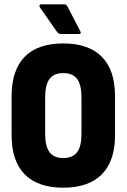

<svg xmlns="http://www.w3.org/2000/svg" viewBox="-20 -865 589 893"><path d="M274 8Q156 8 95 -54Q34 -116 34 -236V-418Q34 -539 95 -601Q156 -663 274 -663Q392 -663 453.5 -601Q515 -539 515 -418V-236Q515 -116 453.5 -54Q392 8 274 8ZM274 -130Q318 -130 338.5 -157Q359 -184 359 -243V-411Q359 -471 338.5 -498Q318 -525 274 -525Q231 -525 210.5 -498Q190 -471 190 -411V-243Q190 -184 210.5 -157Q231 -130 274 -130ZM263 -707Q252 -707 245 -717L166 -830Q162 -836 164 -840.5Q166 -845 172 -845H278Q288 -845 293 -836L353 -721Q361 -707 345 -707Z"/></svg>

Font: Sofia Sans Condensed Black
Style: Regular
Weight: 900
Designer: Botio Nikoltchev, Ani Petrova
Foundry: lettersoup
Version: Version 4.101